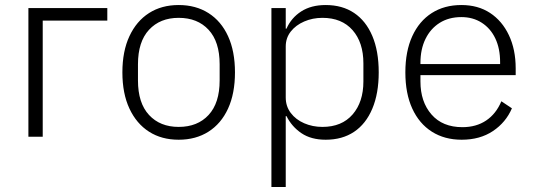

<svg xmlns="http://www.w3.org/2000/svg" viewBox="-20 -544 2124 764"><path d="M93 0V-512H407V-462H150V0Z M691 12Q623 12 573 -20Q523 -52 495 -112Q467 -172 467 -256Q467 -340 495 -400Q523 -460 573 -492Q623 -524 691 -524Q759 -524 809.5 -492Q860 -460 887.5 -400Q915 -340 915 -256Q915 -172 887.5 -112Q860 -52 809.5 -20Q759 12 691 12ZM691 -39Q766 -39 810 -86.5Q854 -134 854 -224V-288Q854 -378 810 -425.5Q766 -473 691 -473Q617 -473 573 -425.5Q529 -378 529 -288V-224Q529 -134 573 -86.5Q617 -39 691 -39Z M1060 200V-512H1117V-430H1120Q1139 -473 1178.5 -498.5Q1218 -524 1276 -524Q1342 -524 1389 -492.5Q1436 -461 1461.5 -401Q1487 -341 1487 -256Q1487 -172 1461.5 -111.5Q1436 -51 1389 -19.5Q1342 12 1276 12Q1218 12 1179.5 -14Q1141 -40 1120 -82H1117V200ZM1263 -39Q1340 -39 1383 -88.5Q1426 -138 1426 -220V-292Q1426 -375 1383 -424Q1340 -473 1263 -473Q1224 -473 1190.5 -458.5Q1157 -444 1137 -418.5Q1117 -393 1117 -359V-156Q1117 -121 1137 -94.5Q1157 -68 1190.5 -53.5Q1224 -39 1263 -39Z M1817 12Q1749 12 1698.5 -20Q1648 -52 1620.5 -112Q1593 -172 1593 -256Q1593 -340 1620.5 -400Q1648 -460 1698 -492Q1748 -524 1816 -524Q1882 -524 1930 -492.5Q1978 -461 2005 -404Q2032 -347 2032 -272V-245H1653V-220Q1653 -139 1697 -88.5Q1741 -38 1820 -38Q1875 -38 1914.5 -64.5Q1954 -91 1975 -141L2017 -113Q1993 -57 1941.5 -22.5Q1890 12 1817 12ZM1816 -476Q1766 -476 1729.5 -453Q1693 -430 1673 -389Q1653 -348 1653 -294V-289H1970V-297Q1970 -351 1951 -391Q1932 -431 1897 -453.5Q1862 -476 1816 -476Z"/></svg>

Font: IBM Plex Sans Light
Style: Regular
Weight: 300
Designer: Mike Abbink, Paul van der Laan, Pieter van Rosmalen
Foundry: Bold Monday
Version: Version 3.201